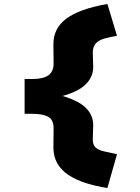

<svg xmlns="http://www.w3.org/2000/svg" viewBox="-20 -730 700 960"><path d="M517 210Q459 201 410 185.5Q361 170 324 146Q287 122 267 87.5Q247 53 247 7L248 -88Q248 -131 221 -146Q194 -161 141 -161H103V-335H143Q196 -335 222 -353.5Q248 -372 248 -412L247 -507Q246 -588 312 -637Q378 -686 517 -710L565 -551Q530 -545 502.5 -537.5Q475 -530 459 -513Q443 -496 444 -463L446 -398Q447 -339 398 -299Q349 -259 244 -239V-262Q349 -240 398 -200.5Q447 -161 446 -102L444 -37Q443 -6 458 7.5Q473 21 501 27Q529 33 565 41Z"/></svg>

Font: Lexend Mega Black
Style: Regular
Weight: 900
Version: Version 1.007